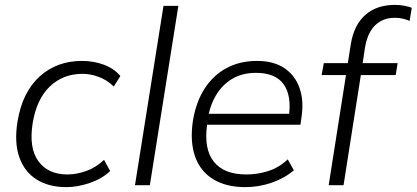

<svg xmlns="http://www.w3.org/2000/svg" viewBox="-20 -760 1710 788"><path d="M252 8Q180 8 130 -23.5Q80 -55 59 -115.5Q38 -176 52 -262Q72 -382 142.5 -446Q213 -510 317 -510Q364 -510 406 -494.5Q448 -479 474 -448L447 -405Q419 -432 385 -444.5Q351 -457 319 -457Q239 -457 184.5 -405Q130 -353 114 -254Q98 -153 137.5 -98.5Q177 -44 257 -44Q294 -44 333.5 -58Q373 -72 407 -104L432 -58Q400 -27 349.5 -9.5Q299 8 252 8Z M534 0 651 -736H712L595 0Z M987 8Q907 8 854 -25Q801 -58 780 -119.5Q759 -181 772 -266Q785 -343 820.5 -397.5Q856 -452 910.5 -481Q965 -510 1035 -510Q1103 -510 1147 -480.5Q1191 -451 1209.5 -398.5Q1228 -346 1217 -276L1213 -248H814L820 -293H1183L1165 -279Q1178 -366 1144.5 -413.5Q1111 -461 1031 -461Q973 -461 931.5 -435.5Q890 -410 865 -366.5Q840 -323 832 -267L830 -248Q816 -149 857.5 -96.5Q899 -44 991 -44Q1037 -44 1081 -58Q1125 -72 1161 -106L1186 -61Q1147 -28 1094.5 -10Q1042 8 987 8Z M1329 0 1400 -452H1300L1309 -501H1424L1405 -485L1420 -580Q1433 -658 1479.5 -699Q1526 -740 1602 -740Q1620 -740 1639 -736.5Q1658 -733 1670 -728L1661 -674Q1651 -679 1635 -683Q1619 -687 1600 -687Q1567 -687 1542 -673Q1517 -659 1501 -632.5Q1485 -606 1478 -565L1466 -485L1458 -501H1612L1604 -452H1461L1390 0Z"/></svg>

Font: Mulish ExtraLight Light
Style: Italic
Weight: 300
Italic angle: -9°
Version: Version 3.603